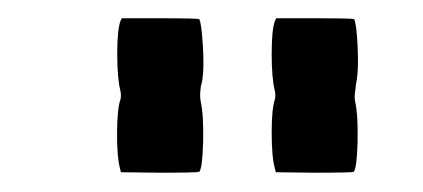

<svg xmlns="http://www.w3.org/2000/svg" viewBox="-20 -653 456 207"><path d="M276.4 -630.4 277.8 -633.3H319.3Q360.8 -633.3 361.8 -632.3Q364.3 -627.9 365.5 -603.8Q366.7 -579.6 364.7 -567.4Q364.3 -565.9 363.8 -562.3Q363.3 -558.6 363.3 -557.6Q361.8 -548.3 362.8 -543.9Q366.2 -528.8 365.5 -500Q364.7 -471.2 361.3 -467.8Q360.4 -466.8 318.8 -466.8L277.3 -467.3L276.4 -471.2Q272.9 -483.4 272.9 -509.8Q272.9 -536.1 276.4 -545.9Q277.3 -549.8 276.4 -554.7Q272.9 -568.4 272.9 -594.7Q272.9 -621.1 276.4 -630.4ZM109.9 -630.4 111.3 -633.3H152.8Q193.8 -633.3 194.8 -632.3Q197.3 -627.9 198.7 -603.8Q200.2 -579.6 198.2 -567.4Q198.2 -566.9 197.8 -564.7Q197.3 -562.5 196.8 -560.8Q196.3 -559.1 196.3 -557.6Q195.3 -549.8 196.3 -543.9Q199.7 -528.8 199 -500Q198.2 -471.2 194.8 -467.8Q193.8 -466.8 151.9 -466.8L110.4 -467.3L109.4 -471.2Q106 -483.9 106.2 -510Q106.4 -536.1 109.9 -545.9Q110.8 -549.8 109.9 -554.7Q106.4 -568.4 106.4 -594.7Q106.4 -621.1 109.9 -630.4Z"/></svg>

Font: VT323
Style: Regular
Weight: 400
Monospace: yes
Version: Version 001.002